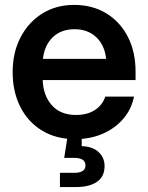

<svg xmlns="http://www.w3.org/2000/svg" viewBox="-20 -547 593 771"><path d="M282.2 11.7Q205.1 11.7 148.4 -22.9Q91.8 -57.6 61.3 -118.4Q30.8 -179.2 30.8 -257.3Q30.8 -335.9 62.3 -396.7Q93.8 -457.5 149.4 -492.4Q205.1 -527.3 277.3 -527.3Q351.6 -527.3 407.2 -493.2Q462.9 -459 493.7 -398.7Q524.4 -338.4 524.4 -259.3V-225.6H151.4Q153.8 -162.6 188.5 -124Q223.1 -85.4 285.2 -85.4Q331.5 -85.4 361.8 -105.7Q392.1 -126 402.8 -159.2H518.1Q508.3 -108.9 475.3 -70.3Q442.4 -31.7 392.6 -10Q342.8 11.7 282.2 11.7ZM152.3 -310.5H406.2Q400.4 -365.7 366.5 -397.7Q332.5 -429.7 279.3 -429.7Q225.6 -429.7 192.1 -397.7Q158.7 -365.7 152.3 -310.5ZM220.7 204.1V147H277.8Q323.2 147 323.2 117.2Q323.2 86.9 277.8 86.9H237.8L254.9 -22H308.1V40Q351.1 41 375.5 63.2Q399.9 85.4 399.9 120.1Q399.9 162.6 369.1 183.3Q338.4 204.1 285.2 204.1Z"/></svg>

Font: Inter Display SemiBold
Style: Regular
Weight: 600
Designer: Rasmus Andersson
Foundry: rsms
Version: Version 4.001;git-9221beed3